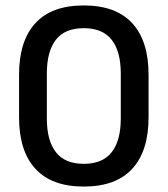

<svg xmlns="http://www.w3.org/2000/svg" viewBox="-20 -672 616 705"><path d="M287.5 13Q170 13 110 -52.2Q50 -117.5 50 -241V-398Q50 -521.5 109.8 -586.8Q169.5 -652 287.5 -652Q405.5 -652 465.5 -586.8Q525.5 -521.5 525.5 -398V-241Q525.5 -117.5 465.5 -52.2Q405.5 13 287.5 13ZM287.5 -70.5Q357 -70.5 390.2 -113.2Q423.5 -156 423.5 -236.5V-402Q423.5 -483 390.2 -525.8Q357 -568.5 287.5 -568.5Q218 -568.5 185 -525.8Q152 -483 152 -402V-236.5Q152 -156 185.2 -113.2Q218.5 -70.5 287.5 -70.5Z"/></svg>

Font: Anek Kannada Medium Medium
Style: Regular
Weight: 500
Version: Version 1.003